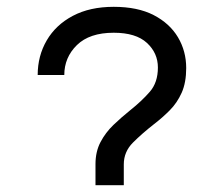

<svg xmlns="http://www.w3.org/2000/svg" viewBox="-20 -543 656 563"><path d="M260 0V-61.5Q260 -98.5 274.8 -126.5Q289.5 -154.5 312.8 -176.8Q336 -199 361.5 -219.5Q395.5 -246.5 419.2 -273.8Q443 -301 443 -345Q443 -387.5 410.8 -417.2Q378.5 -447 313.5 -447Q242.5 -447 205.5 -410.8Q168.5 -374.5 168.5 -323H90.5Q90.5 -379 117 -424.5Q143.5 -470 193.5 -496.5Q243.5 -523 313.5 -523Q383.5 -523 430.5 -498.8Q477.5 -474.5 501.8 -433.8Q526 -393 526 -343.5Q526 -301 512.8 -271.2Q499.5 -241.5 478 -219.8Q456.5 -198 431 -178.5Q396.5 -151.5 369.8 -124.8Q343 -98 343 -61V0Z"/></svg>

Font: Overpass Mono Light
Style: Regular
Weight: 400
Monospace: yes
Version: Version 4.000